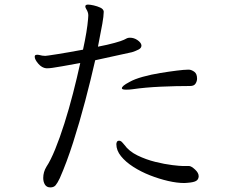

<svg xmlns="http://www.w3.org/2000/svg" viewBox="-20 -793 1040 835"><path d="M595 -594Q595 -584 582.5 -577.5Q570 -571 554 -566L394 -531Q375 -447 350.5 -354Q326 -261 298 -173.5Q270 -86 240 -18Q230 3 222 12.5Q214 22 199 22Q183 22 175.5 10Q168 -2 168 -19Q168 -45 182 -68Q200 -95 220 -144Q240 -193 260 -256Q280 -319 297.5 -387Q315 -455 329 -519Q280 -510 251.5 -505Q223 -500 208.5 -498Q194 -496 186 -496H181Q162 -498 146.5 -516Q131 -534 131 -546Q131 -553 136 -554Q138 -555 141 -555Q146 -555 152.5 -553.5Q159 -552 164 -551Q168 -551 171 -550.5Q174 -550 177 -550Q182 -550 229.5 -557.5Q277 -565 341 -577Q350 -618 355.5 -651.5Q361 -685 363 -710Q363 -713 363.5 -717.5Q364 -722 364 -726Q364 -733 362 -739Q360 -746 355.5 -753Q351 -760 351 -765Q351 -773 363 -773Q372 -773 387.5 -769.5Q403 -766 416 -760Q429 -754 431 -744V-740Q431 -724 425 -689.5Q419 -655 406 -590Q448 -598 478.5 -606.5Q509 -615 519 -620L533 -627Q536 -628 539 -628.5Q542 -629 545 -629Q563 -629 578 -618.5Q593 -608 595 -597ZM803 -490Q814 -489 825.5 -480.5Q837 -472 837 -451Q837 -440 830.5 -429.5Q824 -419 807 -419Q746 -419 679 -416Q612 -413 557 -405Q550 -404 543 -403.5Q536 -403 529 -403Q510 -403 510 -409Q510 -414 517.5 -420.5Q525 -427 544 -437Q565 -449 601 -459Q637 -469 677 -475.5Q717 -482 749.5 -486Q782 -490 797 -490ZM844 -25Q843 -12 832.5 -6Q822 0 796 2Q792 2 789 2.5Q786 3 782 3Q750 3 711 -6Q672 -15 632.5 -30.5Q593 -46 559.5 -67.5Q526 -89 506 -114Q486 -139 486 -166Q486 -171 488.5 -176Q491 -181 498 -181Q505 -181 511 -174.5Q517 -168 521 -163Q541 -135 578 -117Q615 -99 655.5 -89Q696 -79 729.5 -75Q763 -71 776 -71H803Q813 -70 828.5 -55.5Q844 -41 844 -27Z"/></svg>

Font: QiushuiShotai
Style: Regular
Weight: 600
Designer: Fontworks Inc.
Foundry: Fontworks Inc.
Version: Version 1.250